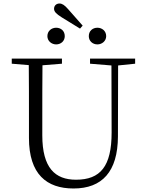

<svg xmlns="http://www.w3.org/2000/svg" viewBox="-20 -1059 832 1094"><path d="M332 -960 436 -896 451 -913 368 -1007C348 -1030 334 -1039 319 -1039C301 -1039 288 -1027 288 -1009C288 -993 300 -980 332 -960ZM300 -806C327 -806 349 -825 349 -853C349 -883 327 -901 300 -901C274 -901 250 -883 250 -853C250 -825 274 -806 300 -806ZM535 -806C561 -806 585 -825 585 -853C585 -883 561 -901 535 -901C508 -901 486 -883 486 -853C486 -825 508 -806 535 -806ZM493 -696 615 -686 616 -304C616 -111 552 -35 413 -35C294 -35 221 -102 221 -288V-389C221 -491 221 -589 222 -687L333 -696V-725H47V-696L144 -688C145 -589 145 -489 145 -389V-273C145 -66 246 15 399 15C562 15 651 -81 652 -281L653 -686L750 -696V-725H493Z"/></svg>

Font: Noto Serif HK Light
Style: Regular
Weight: 300
Designer: Ryoko NISHIZUKA 西塚涼子 (kana & ideographs); Frank Grießhammer (Latin, Greek & Cyrillic); Wenlong ZHANG 张文龙 (bopomofo); San
Foundry: Adobe
Version: Version 2.001;hotconv 1.1.0;makeotfexe 2.6.0